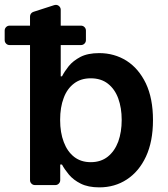

<svg xmlns="http://www.w3.org/2000/svg" viewBox="-54 -775 705 804"><path d="M284.1 -6Q253.9 -21 234.7 -43.7Q215.6 -66.8 205.6 -85.9H198.2V-20.6Q198.2 -12.1 192.1 -6Q186.1 0 177.6 0H92.7Q83.8 0 77.8 -6Q71.7 -12.1 71.7 -20.6V-586.3H-13.8Q-22.4 -586.3 -28.4 -592.3Q-34.4 -598.4 -34.4 -606.9V-647Q-34.4 -655.5 -28.4 -661.6Q-22.4 -667.6 -13.8 -667.6H71.7V-705.6Q71.7 -712.7 75.6 -718Q79.5 -723.4 86.3 -725.5L173.3 -753.6Q176.5 -754.6 179.7 -754.6Q188.2 -754.6 194.2 -748.6Q200.3 -742.5 200.3 -734V-667.6H284.8Q293.7 -667.6 299.7 -661.6Q305.8 -655.5 305.8 -647V-606.9Q305.8 -598.4 299.7 -592.3Q293.7 -586.3 284.8 -586.3H200.3V-455.3H205.6Q215.9 -475.5 233.7 -497.9Q251.4 -519.9 282.7 -536.6Q313.6 -552.6 361.5 -552.6Q424.7 -552.6 475.9 -520.6Q526.6 -488.3 556.8 -425.8Q586.6 -362.9 586.6 -272Q586.6 -182.5 557.2 -119.3Q528.1 -56.8 476.9 -23.4Q426.5 9.6 361.9 9.6Q315.3 9.6 284.1 -6ZM213.1 -180Q228 -140.3 256.7 -117.9Q285.2 -95.9 326 -95.9Q368.3 -95.9 397.4 -119Q426.1 -142 441.1 -181.8Q455.6 -222.3 455.6 -272.7Q455.6 -323.2 441.1 -362.9Q426.8 -402 397.7 -424.7Q369 -447.1 326 -447.1Q284.4 -447.1 256 -425.4Q226.9 -403.4 212.7 -364.7Q197.8 -326 197.8 -272.7Q197.8 -219.5 213.1 -180Z"/></svg>

Font: DeltaSans SemiBold
Style: Regular
Weight: 600
Designer: Rasmus Andersson
Foundry: rsms
Version: Version 3.012